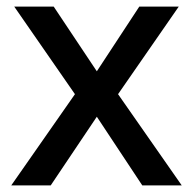

<svg xmlns="http://www.w3.org/2000/svg" viewBox="-20 -559 583 579"><path d="M206 -275 23 -539H142L272 -344L400 -539H519L336 -275L528 0H409L272 -207L133 0H14Z"/></svg>

Font: Noto Sans Tai Tham Medium
Style: Regular
Weight: 500
Designer: Monotype Design Team 2013. Revised by David WIlliams 2020
Foundry: Monotype Imaging Inc.
Version: Version 2.002; ttfautohint (v1.8.4.7-5d5b)